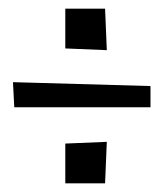

<svg xmlns="http://www.w3.org/2000/svg" viewBox="-20 -556 379 444"><path d="M131 -444V-536H223L227 -440ZM10 -366 328 -357V-308H13ZM131 -224 227 -228 223 -132H131Z"/></svg>

Font: Bahianita
Style: Regular
Weight: 400
Designer: Pablo Cosgaya & Dani Raskovsky
Foundry: Pablo Cosgaya & Dani Raskovsky
Version: Version 1.008